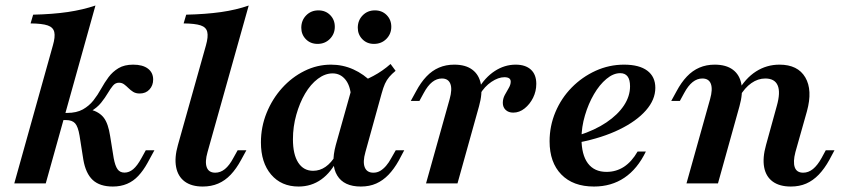

<svg xmlns="http://www.w3.org/2000/svg" viewBox="-20 -661 3037 692"><path d="M31.5 0 170.6 -497.3Q179.5 -527.9 175.7 -545.2Q171.8 -562.5 152.1 -569.3Q132.3 -576.2 90.2 -576.6L99.5 -608.1Q170.1 -609.7 224.5 -617.7Q278.9 -625.8 324 -641.1L144.9 0ZM386.6 11.3Q339.7 11.3 314.2 -12.3Q288.8 -36 280.3 -85.9L266.7 -172.3Q261.2 -205 250.6 -216.6Q239.9 -228.2 218.3 -228.2H188.4L194.8 -254H221.7Q256 -254 278.7 -266.7Q301.3 -279.5 316.7 -299Q332.1 -318.6 344.4 -341Q356.8 -363.4 371.3 -383Q385.9 -402.5 407.1 -415.3Q428.2 -428 460.1 -428Q494.2 -428 513.1 -413.7Q532 -399.4 532 -374.2Q532 -353 518.7 -338.5Q505.5 -324 483.5 -324Q469.6 -324 460 -329.9Q450.5 -335.9 442.7 -343.7Q435 -351.4 427.1 -357.2Q419.2 -362.9 408.7 -362.9Q395.9 -362.9 387 -352.2Q378 -341.4 368.4 -325.1Q358.8 -308.7 344.4 -290.7Q330 -272.7 306 -258.9L306.3 -266.1Q338.3 -257.4 354.3 -236.4Q370.2 -215.4 377 -170.4L389.8 -90.9Q395 -63.1 403.7 -51Q412.3 -38.9 428.9 -38.9Q445.4 -38.9 460.1 -51.2Q474.8 -63.5 490.1 -91.6L505.4 -119.4H536.5L511.6 -73.7Q496.6 -46.5 478.6 -27.2Q460.7 -8 437.9 1.6Q415.1 11.3 386.6 11.3Z M710.6 11.3Q670.2 11.3 645.6 -6.9Q621.1 -25.2 614.7 -59.1Q608.3 -93 621.3 -138.5L722.2 -497.3Q731.1 -528.8 727 -545.9Q723 -563 703 -569.6Q683 -576.2 641.8 -576.6L651.1 -608.1Q721.4 -609.7 776.6 -617.5Q831.7 -625.4 876.4 -641.1L728 -112.9Q718 -77.9 725.1 -58.2Q732.2 -38.6 755.9 -38.6Q774.5 -38.6 790.6 -51.6Q806.7 -64.7 820.8 -91.2L836.5 -119.4H868L849 -84.7Q832 -53.1 811.6 -31.5Q791.3 -10 766.4 0.6Q741.6 11.3 710.6 11.3Z M1056.2 11.3Q993.9 11.3 957.1 -31.9Q920.4 -75.1 920.4 -147.8Q920.4 -203.5 940.9 -254.1Q961.4 -304.7 996.7 -343.8Q1032 -382.9 1077.5 -405.4Q1123 -428 1173.1 -428Q1215.6 -428 1253.6 -410.9Q1291.5 -393.8 1322.6 -362L1245.4 -311.5Q1242.8 -352.3 1224.7 -374.4Q1206.5 -396.5 1178.8 -396.5Q1151.6 -396.5 1125.6 -377Q1099.6 -357.4 1079.7 -323.8Q1059.9 -290.2 1047.9 -247.3Q1035.8 -204.5 1035.8 -159Q1035.8 -104.3 1054.9 -74.9Q1074 -45.4 1108.5 -45.4Q1132.8 -45.4 1153.3 -59.7Q1173.8 -73.9 1190.6 -101.9L1198 -89.6Q1174.1 -40.1 1138.1 -14.4Q1102.2 11.3 1056.2 11.3ZM1280.4 11.3Q1219.5 11.3 1195.4 -28.5Q1171.2 -68.2 1190.3 -138.5L1251.4 -355.9Q1292.1 -369.4 1325.4 -387.2Q1358.8 -404.9 1387.6 -430.4L1405.8 -405.8Q1392.2 -394.6 1382.9 -383.7Q1373.7 -372.9 1367.4 -359Q1361.2 -345.1 1355.6 -324.5L1297 -112.9Q1286.9 -77.5 1294.6 -58.1Q1302.3 -38.6 1325.7 -38.6Q1339 -38.6 1350.1 -45Q1361.1 -51.4 1371.4 -63.2Q1381.7 -75.1 1390.2 -91.2L1406.3 -119.4H1436.9L1416.9 -81.7Q1400.2 -52 1380.3 -31.2Q1360.3 -10.4 1336 0.4Q1311.8 11.3 1280.4 11.3ZM1327.7 -502.8Q1302.5 -502.8 1286 -519.7Q1269.5 -536.6 1269.5 -561Q1269.5 -587.6 1287.1 -605.6Q1304.6 -623.6 1331.2 -623.6Q1356.9 -623.6 1373.6 -606.7Q1390.3 -589.8 1390.3 -564.5Q1390.3 -538.7 1372.5 -520.7Q1354.7 -502.8 1327.7 -502.8ZM1124.6 -502.8Q1098.9 -502.8 1082.4 -519.7Q1065.9 -536.6 1065.9 -561Q1065.9 -587.6 1083.5 -605.6Q1101.1 -623.6 1127.6 -623.6Q1153.3 -623.6 1170 -606.7Q1186.7 -589.8 1186.7 -564.5Q1186.7 -538.7 1168.9 -520.7Q1151.1 -502.8 1124.6 -502.8Z M1515.5 0 1600.6 -303.8Q1610.6 -339.6 1603.2 -358.8Q1595.7 -378.1 1572.7 -378.1Q1554.1 -378.1 1537.8 -365.3Q1521.5 -352.4 1507 -325.4L1491.7 -297.3H1460.6L1479.6 -332Q1496.6 -363.9 1517 -385.3Q1537.3 -406.7 1562.2 -417.3Q1587 -428 1617.2 -428Q1658.4 -428 1682.5 -409.7Q1706.7 -391.5 1713.1 -358Q1719.5 -324.5 1706.5 -278.1L1628.9 0ZM1829.8 -255.1Q1812.7 -255.1 1802.4 -264.9Q1792.2 -274.7 1792.2 -290.2Q1792.2 -305.3 1799.3 -318.5Q1806.5 -331.8 1813.6 -343.8Q1820.7 -355.8 1820.7 -366.8Q1820.7 -382.7 1797.8 -382.7Q1776.2 -382.7 1751.2 -366Q1726.3 -349.3 1709.5 -320.7L1703.4 -340Q1728.1 -382.1 1763.3 -405Q1798.5 -428 1838.5 -428Q1873.8 -428 1893.4 -410.1Q1912.9 -392.2 1912.9 -358.8Q1912.9 -332 1901.3 -308.6Q1889.6 -285.2 1870.8 -270.2Q1852 -255.1 1829.8 -255.1Z M2120.7 11.3Q2045.3 11.3 2003.1 -32.1Q1960.8 -75.4 1960.8 -151.8Q1960.8 -207 1981.9 -257.2Q2003 -307.3 2040.5 -345.5Q2078.1 -383.7 2126.8 -405.9Q2175.6 -428 2229.2 -428Q2283.9 -428 2312.9 -406.3Q2341.9 -384.6 2341.9 -344.4Q2341.9 -301.7 2308 -263.1Q2274.1 -224.4 2212.6 -194.4Q2151.1 -164.3 2066.5 -147.5L2066 -173.3Q2124.4 -192 2165.6 -219.8Q2206.8 -247.6 2228.8 -280.9Q2250.8 -314.2 2250.8 -350Q2250.8 -373.7 2241.9 -385.5Q2232.9 -397.3 2215.4 -397.3Q2190.5 -397.3 2165.7 -376.6Q2140.8 -355.9 2120.8 -321.6Q2100.7 -287.2 2088.3 -245.2Q2075.8 -203.2 2075.8 -161.8Q2075.8 -103.3 2098.8 -72.4Q2121.9 -41.5 2166 -41.5Q2200.6 -41.5 2228.7 -59.7Q2256.7 -78 2278 -114.8H2307.8Q2277.4 -52 2230.4 -20.4Q2183.4 11.3 2120.7 11.3Z M2830.3 11.3Q2789.5 11.3 2764.9 -6.7Q2740.4 -24.7 2734.1 -58.4Q2727.9 -92.1 2740.9 -138.5L2779.7 -279.2Q2793.6 -328.1 2782.9 -353.1Q2772.3 -378.1 2738.1 -378.1Q2711.9 -378.1 2688 -361.4Q2664.1 -344.7 2645.1 -312.2L2638.2 -329.7Q2666.4 -379 2704.8 -403.5Q2743.2 -428 2789.3 -428Q2855.4 -428 2882.4 -382.1Q2909.3 -336.3 2888.3 -259.8L2846.8 -112.9Q2837.6 -77.5 2844.5 -58Q2851.4 -38.6 2874.8 -38.6Q2893.7 -38.6 2910.1 -51.8Q2926.4 -65.1 2940.9 -91.2L2956.2 -119.4H2987.6L2969.1 -84.7Q2951.6 -53.1 2930.9 -31.5Q2910.1 -10 2885.7 0.6Q2861.2 11.3 2830.3 11.3ZM2454.2 0 2539.3 -303.8Q2549.3 -339.2 2542.1 -358.7Q2534.8 -378.1 2511.4 -378.1Q2492.8 -378.1 2476.5 -365.3Q2460.2 -352.4 2445.7 -325.4L2430.4 -297.3H2399.3L2418.3 -332Q2435.3 -363.9 2455.7 -385.3Q2476 -406.7 2500.9 -417.3Q2525.7 -428 2555.9 -428Q2597.1 -428 2621.5 -409.7Q2645.8 -391.5 2652 -358Q2658.2 -324.5 2645.2 -278.1L2567.7 0Z"/></svg>

Font: Playfair 5pt SemiExpanded Light 12pt
Style: Italic
Weight: 300
Italic angle: -15.6°
Version: Version 2.000;gftools[0.9.28]